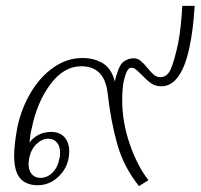

<svg xmlns="http://www.w3.org/2000/svg" viewBox="-20 -619 681 652"><path d="M345 -307Q333 -394 256 -394Q196 -394 150.5 -332Q105 -270 88 -184Q83 -166 80 -135Q108 -171 154 -171Q183 -171 199 -153Q215 -135 215 -105Q215 -57 183 -23.5Q151 10 108 10Q69 10 48.5 -13.5Q28 -37 28 -91Q28 -127 39 -187Q53 -252 85 -305.5Q117 -359 162.5 -390.5Q208 -422 260 -422Q300 -422 329.5 -404Q359 -386 370 -342Q374 -362 377 -368Q386 -400 401 -410.5Q416 -421 434 -421Q447 -421 457 -413Q467 -405 480 -389Q493 -373 502.5 -365Q512 -357 525 -357Q548 -357 560 -384.5Q572 -412 585 -472Q595 -525 599 -599H641Q636 -515 623 -457Q610 -394 586 -360Q562 -326 528 -326Q508 -326 493.5 -336Q479 -346 462 -364Q448 -378 441 -383.5Q434 -389 425 -389Q411 -389 401 -347Q395 -321 395 -279Q395 -205 420 -131.5Q445 -58 484 -7L452 13Q400 -52 378 -130Q356 -208 345 -307ZM182 -81Q184 -88 184 -101Q184 -123 173 -135.5Q162 -148 144 -148Q123 -148 104 -130Q85 -112 79 -81Q77 -67 77 -62Q77 -40 88 -27.5Q99 -15 117 -15Q140 -15 158 -32.5Q176 -50 182 -81Z"/></svg>

Font: Taviraj ExtraLight
Style: Italic
Weight: 275
Italic angle: -12°
Designer: Katatrad Team
Foundry: CadsonDemak
Version: Version 1.001